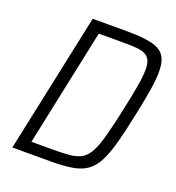

<svg xmlns="http://www.w3.org/2000/svg" viewBox="-126 -789 816 890"><g transform="rotate(20 281.5 -344.0)"><path d="M34 0 180 -688H348Q424 -688 469 -678Q514 -668 533.5 -641Q553 -614 553 -562Q553 -525 544.5 -471Q536 -417 520 -343Q502 -255 485.5 -194Q469 -133 449.5 -94.5Q430 -56 401.5 -35.5Q373 -15 330 -7.5Q287 0 224 0ZM108 -55H215Q265 -55 299 -58.5Q333 -62 356 -76Q379 -90 395 -121Q411 -152 425.5 -206Q440 -260 458 -344Q474 -418 482.5 -468Q491 -518 491 -550Q491 -580 482.5 -597Q474 -614 455.5 -622Q437 -630 408 -631.5Q379 -633 338 -633H230Z"/></g></svg>

Font: Saira SemiCondensed Light
Style: Italic
Weight: 300
Width: 4
Italic angle: -12°
Designer: Hector Gatti with collaboration of the Omnibus-Type team
Foundry: Omnibus-Type
Version: Version 1.101